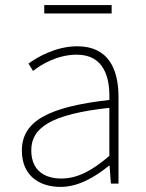

<svg xmlns="http://www.w3.org/2000/svg" viewBox="-20 -722 576 755"><path d="M218 13C288 13 354 -26 408 -70H411L416 0H446V-341C446 -448 408 -540 284 -540C198 -540 125 -496 92 -472L110 -443C144 -470 207 -507 282 -507C391 -507 413 -414 410 -329C173 -302 66 -247 66 -130C66 -30 136 13 218 13ZM221 -20C157 -20 103 -50 103 -131C103 -220 181 -273 410 -298V-109C341 -50 284 -20 221 -20ZM154 -669H419V-702H154Z"/></svg>

Font: Source Han Sans JP ExtraLight
Style: Regular
Weight: 250
Designer: Ryoko NISHIZUKA 西塚涼子 (kana, bopomofo & ideographs); Paul D. Hunt (Latin, Greek & Cyrillic); Sandoll Communications 산돌커뮤니
Foundry: Adobe
Version: Version 2.001;hotconv 1.0.107;makeotfexe 2.5.65593